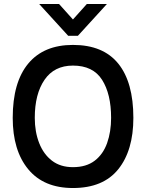

<svg xmlns="http://www.w3.org/2000/svg" viewBox="-20 -936 734 966"><path d="M323 -756 177 -916H277L347 -838L417 -916H518L372 -756ZM44 -343Q44 -522 122 -616Q200 -710 347 -710Q499 -710 575 -616Q651 -522 651 -343Q651 -179 575 -84.5Q499 10 347 10Q200 10 122 -84.5Q44 -179 44 -343ZM347 -95Q414 -95 456.5 -127.5Q499 -160 519 -216.5Q539 -273 539 -343Q539 -463 493.5 -534.5Q448 -606 347 -606Q253 -606 204 -534.5Q155 -463 155 -343Q155 -273 177 -216.5Q199 -160 241.5 -127.5Q284 -95 347 -95Z"/></svg>

Font: Haskoy SemiBold
Style: Regular
Weight: 600
Designer: Ertekin Erdin
Foundry: Ertekin Erdin
Version: Version 1.500; ttfautohint (v1.8.3)